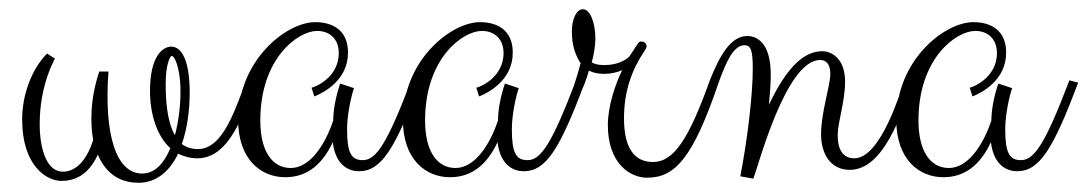

<svg xmlns="http://www.w3.org/2000/svg" viewBox="-20 -413 2356 416"><path d="M178 -158C178 -141 179 -125 182 -110C166 -60 141 -41 116 -41C81 -41 66 -91 66 -144C66 -231 99 -285 99 -286L82 -297C49 -264 28 -208 28 -155C28 -51 83 -21 113 -21C140 -21 171 -32 192 -78C207 -42 235 -17 280 -17C320 -17 348 -43 366 -80C378 -74 392 -70 408 -70C479 -70 510 -173 533 -234L514 -239C491 -182 465 -90 409 -90C395 -90 383 -94 374 -101C386 -135 391 -175 391 -213C391 -276 376 -312 351 -312C335 -312 305 -295 305 -216C305 -166 320 -118 349 -92C336 -60 316 -37 288 -37C232 -37 205 -120 215 -258H195C192 -248 178 -208 178 -158ZM339 -231C339 -275 349 -292 352 -292C356 -292 366 -279 370 -239C371 -230 371 -221 371 -212C371 -184 367 -150 359 -120C341 -151 339 -200 339 -231Z M871 -239C819 -102 795 -66 766 -66C741 -66 732 -82 732 -133C732 -165 741 -205 747 -222L717 -232C707 -203 702 -173 702 -152C684 -98 651 -49 610 -49C570 -49 544 -85 544 -152C544 -287 626 -346 667 -346C694 -346 714 -329 714 -298C714 -243 659 -223 655 -223L661 -204C681 -212 734 -239 734 -299C734 -349 699 -365 663 -365C600 -365 496 -282 496 -153C496 -68 545 -29 598 -29C648 -29 680 -60 701 -105C706 -62 729 -42 758 -42C806 -42 836 -90 890 -234Z M1228 -239C1176 -102 1152 -66 1123 -66C1098 -66 1089 -82 1089 -133C1089 -165 1098 -205 1104 -222L1074 -232C1064 -203 1059 -173 1059 -152C1041 -98 1008 -49 967 -49C927 -49 901 -85 901 -152C901 -287 983 -346 1024 -346C1051 -346 1071 -329 1071 -298C1071 -243 1016 -223 1012 -223L1018 -204C1038 -212 1091 -239 1091 -299C1091 -349 1056 -365 1020 -365C957 -365 853 -282 853 -153C853 -68 902 -29 955 -29C1005 -29 1037 -60 1058 -105C1063 -62 1086 -42 1115 -42C1163 -42 1193 -90 1247 -234Z M1256 -260C1266 -255 1276 -253 1290 -253C1303 -253 1317 -256 1328 -261C1313 -230 1297 -183 1297 -142C1297 -60 1344 -28 1382 -28C1442 -28 1481 -69 1537 -234L1518 -239C1473 -113 1440 -62 1395 -62C1355 -62 1332 -91 1332 -157C1332 -215 1349 -262 1376 -302C1379 -307 1381 -310 1381 -312C1381 -319 1376 -323 1369 -323C1364 -323 1364 -322 1344 -291C1333 -280 1314 -272 1289 -272C1275 -272 1266 -275 1262 -278C1266 -290 1270 -314 1270 -329C1270 -363 1259 -393 1243 -393C1229 -393 1219 -372 1219 -344C1219 -313 1228 -291 1238 -276C1229 -242 1218 -209 1203 -171L1207 -167C1231 -197 1243 -215 1256 -260Z M1537 -234C1553 -278 1569 -315 1593 -315C1607 -315 1611 -304 1611 -264C1611 -206 1599 -108 1584 -31L1612 -26C1621 -44 1681 -283 1757 -283C1771 -283 1779 -273 1779 -253C1779 -227 1759 -170 1759 -122C1759 -79 1780 -45 1821 -45C1895 -45 1932 -165 1959 -234L1940 -239C1932 -218 1889 -70 1831 -70C1807 -70 1795 -88 1795 -120C1795 -148 1811 -193 1811 -236C1811 -289 1779 -302 1762 -302C1724 -302 1687 -272 1646 -186C1648 -208 1650 -232 1650 -251C1650 -324 1617 -335 1599 -335C1562 -335 1538 -289 1518 -239Z M2297 -239C2245 -102 2221 -66 2192 -66C2167 -66 2158 -82 2158 -133C2158 -165 2167 -205 2173 -222L2143 -232C2133 -203 2128 -173 2128 -152C2110 -98 2077 -49 2036 -49C1996 -49 1970 -85 1970 -152C1970 -287 2052 -346 2093 -346C2120 -346 2140 -329 2140 -298C2140 -243 2085 -223 2081 -223L2087 -204C2107 -212 2160 -239 2160 -299C2160 -349 2125 -365 2089 -365C2026 -365 1922 -282 1922 -153C1922 -68 1971 -29 2024 -29C2074 -29 2106 -60 2127 -105C2132 -62 2155 -42 2184 -42C2232 -42 2262 -90 2316 -234Z"/></svg>

Font: Clicker Script
Style: Regular
Weight: 400
Designer: Astigmatic (AOETI)
Foundry: Astigmatic (AOETI)
Version: Version 1.000